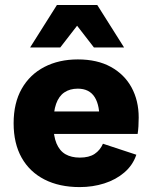

<svg xmlns="http://www.w3.org/2000/svg" viewBox="-20 -752 619 782"><path d="M304.7 10Q221.8 10 161.4 -20.8Q100.9 -51.6 68.2 -109.6Q35.5 -167.6 35.5 -250Q35.5 -332.4 68.4 -390.4Q101.3 -448.4 160.5 -479.2Q219.8 -510 297 -510Q376.2 -510 431.5 -479.5Q486.8 -449 515.9 -395.6Q544.9 -342.2 544.9 -273.1Q544.9 -254.5 543.8 -236.9Q542.6 -219.2 540.6 -206.6H144.8V-298.1H466.4L384.5 -255.7Q387.7 -320.7 366 -355.8Q344.2 -390.9 296.7 -390.9Q264.7 -390.9 242.2 -375.7Q219.7 -360.6 208.5 -329Q197.4 -297.4 197.4 -247.3Q197.4 -197.8 210.2 -167.6Q223 -137.4 246.9 -123.7Q270.8 -110.1 305.1 -110.1Q342.7 -110.1 365.3 -125.1Q387.9 -140.2 399.3 -166.6L535.3 -121.8Q521.1 -79.3 486.6 -49.7Q452.2 -20.1 404.8 -5Q357.5 10 304.7 10ZM485.4 -558.6H362.6L294 -647.2L225.4 -558.6H102.6L211.8 -731.6H376.2Z"/></svg>

Font: Work Sans
Style: Regular
Weight: 400
Designer: Wei Huang
Foundry: Wei Huang
Version: Version 2.006; ttfautohint (v1.8.1.43-b0c9)